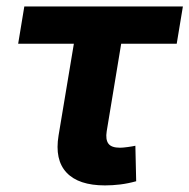

<svg xmlns="http://www.w3.org/2000/svg" viewBox="-20 -566 586 594"><path d="M304.8 7.6Q223.1 7.6 185.9 -32Q148.7 -71.6 161.2 -146.9L208.5 -430.6H36.2L55.2 -545.9H545.8L526.7 -430.6H354.9L310.1 -159.8Q306.1 -134.2 315.4 -121.6Q324.6 -109 351.3 -109Q359.9 -109 375.2 -111.1Q390.5 -113.2 398.8 -115.1L401.3 -5.3Q376.2 1.7 351.8 4.7Q327.3 7.6 304.8 7.6Z"/></svg>

Font: Inter Variable
Style: Italic
Weight: 400
Italic angle: -9.39999°
Designer: Rasmus Andersson
Foundry: rsms
Version: Version 4.001;git-9221beed3